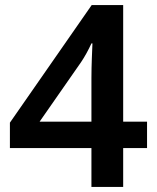

<svg xmlns="http://www.w3.org/2000/svg" viewBox="-20 -736 617 756"><path d="M559 -153V-257H465V-716H341L19 -253V-153H340V0H465V-153ZM340 -428V-257H136L299 -491C314 -513 328 -539 340 -565H344C343 -537 340 -482 340 -428Z"/></svg>

Font: Noto Sans Georgian SemiBold
Style: Regular
Weight: 600
Designer: Monotype Design Team, Akaki Razmadze
Foundry: Google LLC
Version: Version 2.005